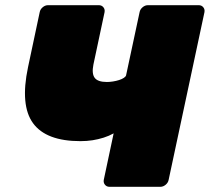

<svg xmlns="http://www.w3.org/2000/svg" viewBox="-20 -720 808 740"><path d="M402 0Q391 0 384.5 -8Q378 -16 380 -27L418 -206Q400 -196 379.5 -189.5Q359 -183 337 -179.5Q315 -176 290 -176Q158 -176 107.5 -245Q57 -314 88 -461L133 -673Q135 -684 144.5 -692Q154 -700 165 -700H361Q372 -700 378.5 -692Q385 -684 383 -673L340 -471Q333 -436 345 -420Q357 -404 392 -404Q403 -404 415.5 -406Q428 -408 439 -411.5Q450 -415 457.5 -420Q465 -425 466 -430L518 -673Q520 -684 529.5 -692Q539 -700 550 -700H746Q757 -700 763.5 -692Q770 -684 768 -673L630 -27Q628 -16 618.5 -8Q609 0 598 0Z"/></svg>

Font: Rubik Light Black
Style: Italic
Weight: 900
Italic angle: -12°
Version: Version 2.104